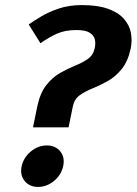

<svg xmlns="http://www.w3.org/2000/svg" viewBox="-20 -728 538 756"><path d="M130 8Q95.7 8 76.8 -15.7Q58 -39.3 65.3 -73.7Q73 -108 101.5 -131.7Q130 -155.3 164.3 -155.3Q198.7 -155.3 217.5 -131.7Q236.3 -108 228.7 -73.7Q221.3 -39.3 192.8 -15.7Q164.3 8 130 8ZM139.3 -557.7 93 -631.7Q112 -645 141.5 -662.8Q171 -680.7 211.3 -694.3Q251.7 -708 302 -708L281.3 -609.7Q235.7 -609.7 203.7 -595.2Q171.7 -580.7 139.3 -557.7ZM302 -708Q364.3 -708 405 -693.5Q445.7 -679 467.5 -654.3Q489.3 -629.7 495.2 -599.7Q501 -569.7 495 -538.7Q484 -486.3 459.3 -456.2Q434.7 -426 404.5 -409Q374.3 -392 345.3 -380.3Q316.3 -368.7 294.7 -353.5Q273 -338.3 267 -310H127Q138.3 -362.7 162.7 -393.3Q187 -424 217.2 -441Q247.3 -458 276.2 -469.7Q305 -481.3 326.2 -496.2Q347.3 -511 353 -538.7Q357 -556.7 353.5 -572.5Q350 -588.3 333.5 -599Q317 -609.7 281.3 -609.7ZM127 -310H267L250 -226.7H110Z"/></svg>

Font: Epunda Slab Light
Style: Italic
Weight: 300
Italic angle: -12°
Designer: Simon Atzbach
Foundry: typofactur
Version: Version 1.102